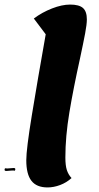

<svg xmlns="http://www.w3.org/2000/svg" viewBox="-33 -795 434 840"><path d="M82 -94Q82 -142 106.5 -292Q131 -442 167 -645L115 -714Q151 -741 194.5 -758Q238 -775 274 -775Q313 -775 330 -760Q347 -745 347 -710Q347 -689 339.5 -649Q332 -609 317 -539Q288 -408 270.5 -303Q253 -198 253 -106Q253 -71 259.5 -51Q266 -31 280 -16Q258 4 230 14.5Q202 25 175 25Q127 25 104.5 -4Q82 -33 82 -94ZM-13 -52Q-13 -55 -11 -59Q-8 -58 0 -58Q7 -58 13.5 -59Q20 -60 27 -60Q34 -60 34 -55Q34 -52 32 -48Q29 -49 21 -49Q14 -49 7.5 -48Q1 -47 -5 -47Q-13 -47 -13 -52Z"/></svg>

Font: Lemonada SemiBold
Style: Regular
Weight: 600
Designer: Mohamed Gaber (Arabic) Eduardo Tunni (Latin)
Foundry: Kief Type Foundry
Version: Version 3.006